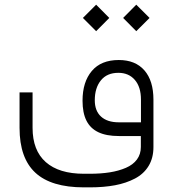

<svg xmlns="http://www.w3.org/2000/svg" viewBox="-20 -581 739 820"><path d="M505.9 -504.4 562 -561 618.7 -504.4 562 -447.8ZM334 -504.4 390.6 -561 446.8 -504.4 390.6 -447.8ZM635.3 -155.3V46.9Q635.3 93.8 614.7 127.7Q594.2 161.6 556.6 181.4Q519 201.2 471.2 210.2Q423.3 219.2 363.3 219.2H338.4Q198.7 219.2 131.1 156.7Q63.5 94.2 63.5 -34.7V-186.5H119.1V-35.2Q119.1 61.5 175.5 111.3Q231.9 161.1 338.4 161.1H363.3Q410.6 161.1 449 155Q487.3 148.9 517.8 135.7Q548.3 122.6 564.9 100.1Q581.5 77.6 581.5 46.9V14.6V0H566.9H487.8Q434.1 0 399.9 -16.4Q365.7 -32.7 349.1 -65.9Q332.5 -99.1 332.5 -150.9Q332.5 -231 372.1 -277.8Q411.6 -324.7 487.3 -324.7Q558.1 -324.7 596.7 -280.5Q635.3 -236.3 635.3 -155.3ZM384.8 -152.8Q384.8 -107.4 411.6 -83Q438.5 -58.6 487.3 -58.6H567.4H582V-73.2V-155.8Q582 -209.5 555.9 -239.7Q529.8 -270 485.4 -270Q437 -270 410.9 -237.8Q384.8 -205.6 384.8 -152.8Z"/></svg>

Font: Shabnam Thin FD-WOL
Style: Thin-FD-WOL
Weight: 100
Foundry: DejaVu fonts team - Redesigned by Saber Rastikerdar - Based on Vazir font
Version: Version 5.0.1